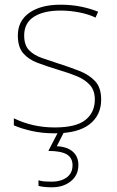

<svg xmlns="http://www.w3.org/2000/svg" viewBox="-20 -558 498 818"><path d="M411 -134Q411 -67 361.5 -28.5Q312 10 213 10Q158 10 113 -0.5Q68 -11 39 -24V-54Q119 -15 213 -15Q304 -15 344 -47Q384 -79 384 -134Q384 -173 362.5 -196.5Q341 -220 304.5 -234.5Q268 -249 224 -262Q178 -276 139.5 -290.5Q101 -305 78.5 -331.5Q56 -358 56 -407Q56 -469 105 -503.5Q154 -538 238 -538Q285 -538 326 -529.5Q367 -521 398 -508L387 -483Q359 -497 318.5 -505Q278 -513 238 -513Q166 -513 124.5 -486.5Q83 -460 83 -407Q83 -366 103.5 -344.5Q124 -323 158.5 -311Q193 -299 233 -286Q277 -272 318 -256Q359 -240 385 -212.5Q411 -185 411 -134ZM314 145Q314 188 282 214Q250 240 201 240Q167 240 144 234V210Q157 214 169.5 215Q182 216 201 216Q239 216 264 198Q289 180 289 146Q289 114 264 99.5Q239 85 186 85L230 0H255L222 65Q266 67 290 88Q314 109 314 145Z"/></svg>

Font: Noto Sans Tamil Thin
Style: Regular
Weight: 100
Designer: Jelle Bosma - Monotype Design Team
Foundry: Monotype Imaging Inc.
Version: Version 2.004; ttfautohint (v1.8.4.7-5d5b)